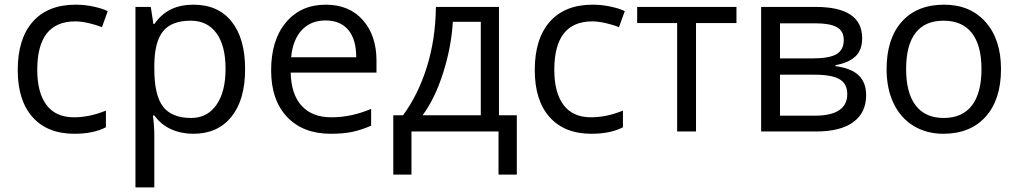

<svg xmlns="http://www.w3.org/2000/svg" viewBox="-20 -565 4377 825"><path d="M299.8 9.8Q183.6 9.8 119.9 -61.8Q56.2 -133.3 56.2 -264.2Q56.2 -398.4 120.8 -471.7Q185.5 -544.9 305.2 -544.9Q343.8 -544.9 382.3 -536.6Q420.9 -528.3 442.9 -517.1L418 -448.2Q391.1 -459 359.4 -466.1Q327.6 -473.1 303.2 -473.1Q140.1 -473.1 140.1 -265.1Q140.1 -166.5 179.9 -113.8Q219.7 -61 297.9 -61Q364.7 -61 435.1 -89.8V-18.1Q381.3 9.8 299.8 9.8Z M811 9.8Q758.8 9.8 715.6 -9.5Q672.4 -28.8 643.1 -68.8H637.2Q643.1 -22 643.1 20V240.2H562V-535.2H627.9L639.2 -461.9H643.1Q674.3 -505.9 715.8 -525.4Q757.3 -544.9 811 -544.9Q917.5 -544.9 975.3 -472.2Q1033.2 -399.4 1033.2 -268.1Q1033.2 -136.2 974.4 -63.2Q915.5 9.8 811 9.8ZM799.3 -476.1Q717.3 -476.1 680.7 -430.7Q644 -385.3 643.1 -286.1V-268.1Q643.1 -155.3 680.7 -106.7Q718.3 -58.1 801.3 -58.1Q870.6 -58.1 909.9 -114.3Q949.2 -170.4 949.2 -269Q949.2 -369.1 909.9 -422.6Q870.6 -476.1 799.3 -476.1Z M1400.9 9.8Q1282.2 9.8 1213.6 -62.5Q1145 -134.8 1145 -263.2Q1145 -392.6 1208.7 -468.8Q1272.5 -544.9 1379.9 -544.9Q1480.5 -544.9 1539.1 -478.8Q1597.7 -412.6 1597.7 -304.2V-252.9H1229Q1231.4 -158.7 1276.6 -109.9Q1321.8 -61 1403.8 -61Q1490.2 -61 1574.7 -97.2V-24.9Q1531.7 -6.3 1493.4 1.7Q1455.1 9.8 1400.9 9.8ZM1378.9 -477.1Q1314.5 -477.1 1276.1 -435.1Q1237.8 -393.1 1231 -318.8H1510.7Q1510.7 -395.5 1476.6 -436.3Q1442.4 -477.1 1378.9 -477.1Z M2200.7 185.1H2122.1V0H1748V185.1H1669.9V-69.8H1711.9Q1777.3 -158.7 1814.5 -278.3Q1851.6 -397.9 1853 -535.2H2124V-69.8H2200.7ZM2045.9 -69.8V-471.2H1925.8Q1919.4 -362.8 1884 -251.7Q1848.6 -140.6 1795.9 -69.8Z M2521.5 9.8Q2405.3 9.8 2341.6 -61.8Q2277.8 -133.3 2277.8 -264.2Q2277.8 -398.4 2342.5 -471.7Q2407.2 -544.9 2526.9 -544.9Q2565.4 -544.9 2604 -536.6Q2642.6 -528.3 2664.6 -517.1L2639.6 -448.2Q2612.8 -459 2581.1 -466.1Q2549.3 -473.1 2524.9 -473.1Q2361.8 -473.1 2361.8 -265.1Q2361.8 -166.5 2401.6 -113.8Q2441.4 -61 2519.5 -61Q2586.4 -61 2656.7 -89.8V-18.1Q2603 9.8 2521.5 9.8Z M3144.5 -465.8H2970.7V0H2889.6V-465.8H2717.8V-535.2H3144.5Z M3684.6 -400.9Q3684.6 -348.6 3654.5 -321.5Q3624.5 -294.4 3570.3 -285.2V-280.8Q3638.7 -271.5 3670.2 -240.7Q3701.7 -210 3701.7 -155.8Q3701.7 -81.1 3646.7 -40.5Q3591.8 0 3486.3 0H3250.5V-535.2H3485.4Q3684.6 -535.2 3684.6 -400.9ZM3620.6 -161.1Q3620.6 -204.6 3587.6 -224.4Q3554.7 -244.1 3478.5 -244.1H3331.5V-67.9H3480.5Q3620.6 -67.9 3620.6 -161.1ZM3605.5 -393.1Q3605.5 -432.1 3575.4 -448.5Q3545.4 -464.8 3484.4 -464.8H3331.5V-314H3468.8Q3543.9 -314 3574.7 -332.5Q3605.5 -351.1 3605.5 -393.1Z M4281.2 -268.1Q4281.2 -137.2 4215.3 -63.7Q4149.4 9.8 4033.2 9.8Q3961.4 9.8 3905.8 -23.9Q3850.1 -57.6 3819.8 -120.6Q3789.6 -183.6 3789.6 -268.1Q3789.6 -398.9 3855 -471.9Q3920.4 -544.9 4036.6 -544.9Q4148.9 -544.9 4215.1 -470.2Q4281.2 -395.5 4281.2 -268.1ZM3873.5 -268.1Q3873.5 -165.5 3914.6 -111.8Q3955.6 -58.1 4035.2 -58.1Q4114.7 -58.1 4156 -111.6Q4197.3 -165 4197.3 -268.1Q4197.3 -370.1 4156 -423.1Q4114.7 -476.1 4034.2 -476.1Q3954.6 -476.1 3914.1 -423.8Q3873.5 -371.6 3873.5 -268.1Z"/></svg>

Font: f06597129
Style: Regular
Weight: 400
Foundry: Ascender Corporation
Version: Version 1.10